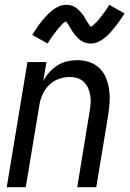

<svg xmlns="http://www.w3.org/2000/svg" viewBox="-20 -778 540 798"><path d="M8 0 94 -520H173L160 -442Q170 -461 185 -477.5Q200 -494 218.5 -506Q237 -518 258.5 -523Q280 -528 300 -528Q327 -528 351 -520Q375 -512 393 -495Q411 -478 420.5 -454.5Q430 -431 433.5 -405.5Q437 -380 435.5 -353.5Q434 -327 430 -301L380 0H301L352 -312Q355 -329 356.5 -346Q358 -363 355.5 -379.5Q353 -396 346.5 -411Q340 -426 329 -437Q318 -448 302.5 -453Q287 -458 270 -458Q247 -458 223.5 -449.5Q200 -441 182.5 -423Q165 -405 155.5 -382.5Q146 -360 143 -337L87 0ZM178 -597 114 -633Q125 -651 135.5 -666Q146 -681 156 -693Q166 -705 175.5 -715Q185 -725 197.5 -735Q210 -745 225 -751.5Q240 -758 255 -758Q260 -758 265 -757.5Q270 -757 275 -755.5Q280 -754 284 -752.5Q288 -751 292 -748.5Q296 -746 299.5 -743Q303 -740 306 -737.5Q309 -735 312.5 -731Q316 -727 319 -723.5Q322 -720 325 -716Q328 -712 330 -708.5Q332 -705 333.5 -702Q335 -699 338.5 -694Q342 -689 344.5 -684.5Q347 -680 349.5 -676.5Q352 -673 355 -669L359 -665V-664L355 -665L359 -668Q364 -670 366.5 -672.5Q369 -675 372.5 -678Q376 -681 377.5 -683Q379 -685 381.5 -687Q384 -689 385.5 -691Q387 -693 389 -695.5Q391 -698 393.5 -700.5Q396 -703 398 -706Q400 -709 402.5 -712Q405 -715 407.5 -718.5Q410 -722 412.5 -725.5Q415 -729 418 -733Q421 -737 423.5 -741Q426 -745 429 -749.5Q432 -754 434 -758L498 -722Q486 -704 475.5 -689Q465 -674 455 -662Q445 -650 436 -640Q427 -630 414.5 -620Q402 -610 387 -603.5Q372 -597 357 -597Q352 -597 347 -598Q342 -599 337 -600Q332 -601 328 -603Q324 -605 320 -607Q316 -609 312.5 -612Q309 -615 306 -618Q303 -621 299.5 -624.5Q296 -628 293 -631.5Q290 -635 287 -639Q284 -643 281.5 -646.5Q279 -650 277.5 -653Q276 -656 273 -661Q270 -666 267 -670.5Q264 -675 262 -678.5Q260 -682 256.5 -686Q253 -690 253 -691L257 -690L253 -688Q248 -686 245 -683.5Q242 -681 238.5 -677.5Q235 -674 234 -672Q233 -670 230.5 -668Q228 -666 226 -664Q224 -662 222 -659.5Q220 -657 218 -654.5Q216 -652 214 -649Q212 -646 209.5 -643Q207 -640 204.5 -636.5Q202 -633 199 -629.5Q196 -626 193.5 -622Q191 -618 188.5 -614Q186 -610 183 -605.5Q180 -601 178 -597Z"/></svg>

Font: Iosevka Custom
Style: Italic
Weight: 400
Italic angle: -9°
Monospace: yes
Designer: Belleve Invis
Foundry: Belleve Invis
Version: Version 30.3.3; ttfautohint (v1.8.3)